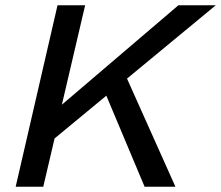

<svg xmlns="http://www.w3.org/2000/svg" viewBox="-20 -710 840 730"><path d="M800.3 -689.9 462.9 -411.1 647 0H529.8L384.3 -346.2L187.5 -183.6L144.5 0H39.6L198.7 -689.9H303.7L215.3 -312L658.2 -689.9Z"/></svg>

Font: HK Grotesk SmBold Legacy Italic
Style: Regular
Weight: 600
Italic angle: -13°
Designer: Alfredo Marco Pradil
Foundry: Hanken Design Co.
Version: Version 2.022;PS 002.022;hotconv 1.0.88;makeotf.lib2.5.64775